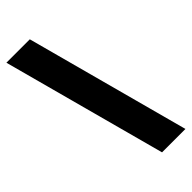

<svg xmlns="http://www.w3.org/2000/svg" viewBox="-276 -807 964 964"><g transform="rotate(-45 206.0 -325.5)"><path d="M240.1 109.4 5.7 -761.4H171.9L406.2 109.4Z"/></g></svg>

Font: Inter P Black
Style: Regular
Weight: 900
Designer: Rasmus Andersson
Foundry: rsms
Version: Version 3.018;git-588b23468